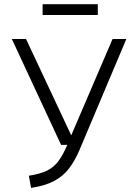

<svg xmlns="http://www.w3.org/2000/svg" viewBox="-20 -892 655 922"><path d="M586.7 -704.6 360 -167.7Q338.5 -118.5 310.8 -82.3Q283.1 -46.2 240.3 -23.1Q197.4 0 129.2 10.3L118.5 -48.2Q171.8 -56.4 204.6 -72.1Q237.4 -87.7 259.7 -117.2Q282.1 -146.7 303.1 -196.4H273.3L36.9 -704.6H105.1L322.1 -242.1L520.5 -704.6ZM449.7 -820H184.6V-871.8H449.7Z"/></svg>

Font: Fira Code Light
Style: Regular
Weight: 300
Monospace: yes
Designer: Carrois Corporate, Edenspiekermann AG, Nikita Prokopov
Foundry: Carrois Corporate, Edenspiekermann AG, Nikita Prokopov
Version: Version 6.000; ttfautohint (v1.8.2) -l 8 -r 50 -G 200 -x 14 